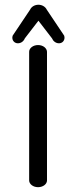

<svg xmlns="http://www.w3.org/2000/svg" viewBox="-20 -777 319 797"><path d="M175.1 -562C174.6 -577 158.9 -590 138 -590C117.1 -590 101 -577 101 -562C100.8 -561.8 101 -28 101 -28C101 -13.2 117.1 0 138 0C158.9 0 175.1 -13 175.1 -28ZM139.5 -757.3C125.2 -757.3 111.1 -750.3 104.8 -736.8C97.8 -726.4 33.8 -630.8 33.8 -630.8L32.7 -629.1L32.1 -627.1C29.9 -619.2 31.5 -610.1 37.8 -603.9C42.1 -599.6 48.1 -597.3 54.2 -597.3C67.6 -597.3 78.4 -606 83.1 -617.8L139.5 -691L195.9 -617.8C200.2 -607 211 -597.3 224.8 -597.3C231.2 -597.3 237.5 -599.8 241.8 -604.5C247.6 -610.8 249 -619.5 246.9 -627.1L246.3 -629.1L245.2 -630.8C245.2 -630.8 181.9 -725.5 174.2 -736.8C168.3 -749.4 154.2 -757.3 139.5 -757.3Z"/></svg>

Font: Hi.
Style: Regular
Weight: 400
Designer: Mew Too, Robert Jablonski
Foundry: Cannot Into Space Fonts
Version: Version 1.996